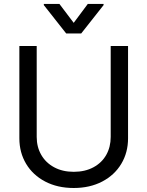

<svg xmlns="http://www.w3.org/2000/svg" viewBox="-20 -940 747 973"><path d="M628.9 -707V-239.3Q628.9 -167 594.7 -109.9Q560.5 -52.7 498 -20Q435.5 12.7 353.5 12.7Q271.5 12.7 209 -20Q146.5 -52.7 112.3 -109.9Q78.1 -167 78.1 -239.3V-707H166V-246.1Q166 -195.3 189 -155.3Q211.9 -115.2 254.4 -92.3Q296.9 -69.3 353.5 -69.3Q411.1 -69.3 453.6 -92.3Q496.1 -115.2 518.6 -155.3Q541 -195.3 541 -246.1V-707ZM353.5 -824.2 424.8 -919.9H504.9V-914.1L391.6 -770.5H315.4L202.1 -914.1V-919.9H281.2Z"/></svg>

Font: Pretendard Std Variable
Style: Regular
Weight: 400
Designer: Base glyphs from Inter by Rasmus Andersson; Hangeul glyphs from Noto Sans CJK(Source Han Sans) by Jang Soo-young and Kan
Foundry: Kil Hyung-jin
Version: Version 1.309;Glyphs 3.2 (3225)